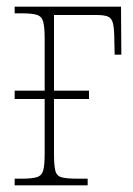

<svg xmlns="http://www.w3.org/2000/svg" viewBox="-20 -556 400 576"><path d="M24 0V-20H44Q76 -20 90.5 -24.5Q105 -29 109.5 -44.5Q114 -60 114 -95V-259H24V-284H114V-441Q114 -475 109.5 -491Q105 -507 90.5 -511.5Q76 -516 45 -516H24V-536H343L344 -392H324L323 -434Q323 -469 319 -485.5Q315 -502 303.5 -506.5Q292 -511 269 -511H142V-284H247V-259H142V-95Q142 -60 146 -44Q150 -28 165 -24Q180 -20 213 -20H243V0Z"/></svg>

Font: Noto Serif Condensed Thin
Style: Regular
Weight: 100
Width: 3
Designer: Monotype Design Team
Foundry: Monotype Imaging Inc.
Version: Version 2.013; ttfautohint (v1.8.4.7-5d5b)